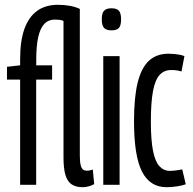

<svg xmlns="http://www.w3.org/2000/svg" viewBox="-20 -770 806 800"><path d="M324.3 10Q297.3 10 279.6 -1.1Q261.9 -12.1 253.2 -39.1Q244.6 -66.1 244.6 -113.5V-682.7Q237.6 -686.2 228 -687.3Q218.4 -688.5 209.3 -688.5Q182.2 -688.5 165 -670.8Q147.8 -653.1 139.4 -616Q131 -578.9 131 -520.3V-497.9H197.1V-438.3H130.7V0H63.9V-438.3H9.1V-491.6L63.9 -497.9V-524Q63.9 -600.2 81.9 -650Q100 -699.8 134.8 -724.9Q169.7 -750 221.1 -750Q247.7 -750 271.4 -745.7Q295 -741.4 312.6 -732.8V-121.9Q312.6 -95.8 316.2 -82Q319.7 -68.1 326.3 -63.4Q332.9 -58.7 342 -58.7Q346.4 -58.7 352.1 -59.5Q357.8 -60.4 366.7 -63.4L372.5 -2.9Q362.6 2.7 349.9 6.3Q337.2 10 324.3 10Z M444.4 -643.5Q423 -643.5 413.5 -653.8Q404.1 -664 404.1 -689.4Q404.1 -715 413.5 -725.2Q423 -735.5 444.4 -735.5Q466.6 -735.5 475.5 -725.2Q484.5 -715 484.5 -689.4Q484.5 -664 475.7 -653.8Q466.9 -643.5 444.4 -643.5ZM410.3 0V-536.2H478.3V0Z M538.4 -265Q538.4 -364.1 553.6 -425.9Q568.9 -487.7 600.7 -517Q632.5 -546.2 682.2 -546.2Q693.8 -546.2 705.7 -545.1Q717.7 -544 728.9 -541.8Q740.1 -539.7 748.4 -536.1L736.3 -472.2Q729.3 -474.2 722.5 -475.7Q715.7 -477.2 708.6 -477.7Q701.4 -478.2 692.8 -478.2Q663.9 -478.2 645.3 -458Q626.6 -437.9 617.6 -391Q608.6 -344 608.6 -262.7Q608.6 -187.2 617.5 -142Q626.4 -96.8 644.3 -77.4Q662.3 -58 688.2 -58Q695.8 -58 704.8 -59Q713.8 -60 723 -61.3Q732.2 -62.6 739.4 -64.2L754 -2.2Q740.9 2.9 717.6 6.5Q694.4 10 673.9 10Q604.7 10 571.5 -55.3Q538.4 -120.6 538.4 -265Z"/></svg>

Font: Georama ExtraCondensed Thin
Style: Regular
Weight: 100
Width: 2
Designer: Jean-Baptiste Levee
Foundry: Production Type
Version: Version 1.001